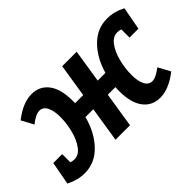

<svg xmlns="http://www.w3.org/2000/svg" viewBox="-99 -838 1143 1143"><g transform="rotate(-45 472.0 -267.0)"><path d="M934 -371H859V-440Q844 -445 829 -445Q793 -445 766 -409Q739 -373 724.5 -317Q710 -261 710 -205Q710 -153 726 -122Q742 -91 772 -91Q802 -91 851 -129L892 -53Q809 12 736 12Q668 12 629 -39.5Q590 -91 590 -188Q590 -211 591 -222H527L492 0H370L405 -222H339Q312 -119 249 -53.5Q186 12 100 12Q42 12 -17 -18L10 -164H85V-95Q100 -90 115 -90Q151 -90 178 -126Q205 -162 219.5 -217.5Q234 -273 234 -329Q234 -381 218 -412Q202 -443 172 -443Q140 -443 93 -405L52 -481Q135 -546 208 -546Q276 -546 315 -494.5Q354 -443 354 -346V-324H422L455 -534H577L544 -324H609Q637 -422 698.5 -484Q760 -546 844 -546Q904 -546 961 -516Z"/></g></svg>

Font: Bitter Pro
Style: Bold Italic
Weight: 700
Italic angle: -9°
Designer: Sol Matas, and Bitter project Authors
Foundry: Sol Matas
Version: Version 1.010